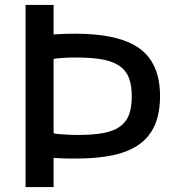

<svg xmlns="http://www.w3.org/2000/svg" viewBox="-20 -761 705 781"><path d="M296 -212Q359 -212 401 -220Q443 -228 468.5 -246.5Q494 -265 505 -295Q516 -325 516 -370Q516 -414 504.5 -444Q493 -474 466.5 -492.5Q440 -511 397.5 -519Q355 -527 292 -527Q283 -527 270 -527Q257 -527 243.5 -526Q230 -525 217.5 -524Q205 -523 198 -521V-219Q203 -217 215 -216Q227 -215 241.5 -214Q256 -213 271 -212.5Q286 -212 296 -212ZM84 -741H198V-621Q241 -624 285 -624Q465 -624 548 -563.5Q631 -503 631 -370Q631 -303 611 -255Q591 -207 549.5 -176Q508 -145 443 -130.5Q378 -116 288 -116Q266 -116 243.5 -116.5Q221 -117 198 -119V0H84Z"/></svg>

Font: EncodeSans
Style: Medium
Weight: 500
Designer: Pablo Impallari, Andres Torresi
Foundry: Pablo Impallari, Andres Torresi
Version: Version 1.000; ttfautohint (v1.4.1)